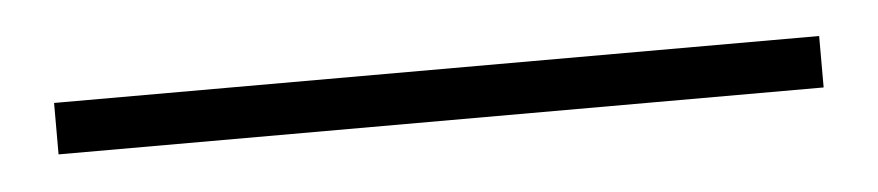

<svg xmlns="http://www.w3.org/2000/svg" viewBox="-22 39 544 119"><g transform="rotate(-5 250.0 98.0)"><path d="M12 114V82H488V114Z"/></g></svg>

Font: Assistant ExtraLight
Style: Regular
Weight: 200
Designer: Hebrew By Ben Nathan, Latin by Paul Hunt
Version: Version 3.000